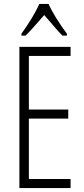

<svg xmlns="http://www.w3.org/2000/svg" viewBox="-20 -951 425 971"><path d="M318.4 -771H295.4Q274.9 -791.5 251 -820.3L203.6 -875Q194.3 -864.7 172.9 -839.8Q133.3 -793.9 109.4 -771H88.4V-780.3Q147.5 -862.3 179.2 -931.2H225.6Q236.8 -904.8 263.7 -860.4Q293 -814 318.4 -780.3ZM336.9 -668H126V-397H325.2V-351.1H126V-45.9H336.9V0H78.1V-713.9H336.9Z"/></svg>

Font: Open Sans Hebrew Condensed Light
Style: Regular
Weight: 300
Width: 3
Foundry: Ascender Corporation, Yanek Iontef
Version: Version 2.001;PS 002.001;hotconv 1.0.70;makeotf.lib2.5.58329